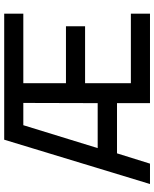

<svg xmlns="http://www.w3.org/2000/svg" viewBox="70 -804 734 914"><g transform="rotate(-90 437.0 -347.0)"><path d="M229 -694H829V-603H498V-400H769V-309H498V-91H829V0H403V-157H164L115 0H18ZM403 -249 404 -603H298L189 -249Z"/></g></svg>

Font: Cairo SemiBold
Style: Regular
Weight: 600
Designer: Mohamed Gaber, the designers of Titillium
Foundry: Kief Type Foundry
Version: Version 2.009; ttfautohint (v1.5.33-1714) -l 8 -r 50 -G 200 